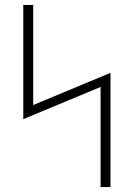

<svg xmlns="http://www.w3.org/2000/svg" viewBox="-20 -755 540 775"><path d="M386 0V-404L74 -274V-735H114V-331L426 -461V0Z"/></svg>

Font: Iosevka Curly Slab Extralight
Style: Regular
Weight: 200
Monospace: yes
Designer: Belleve Invis
Foundry: Belleve Invis
Version: Version 22.1.2; ttfautohint (v1.8.4)